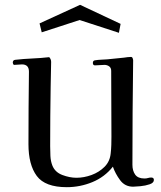

<svg xmlns="http://www.w3.org/2000/svg" viewBox="-20 -773 668 796"><path d="M618 -27Q618 -15 600.5 -9Q583 -3 562 -1Q541 1 532 1Q498 1 478 -26Q458 -53 448 -82Q414 -39 363 -18Q312 3 257 3Q167 3 132.5 -43.5Q98 -90 98 -175Q98 -250 98.5 -325.5Q99 -401 100 -476Q100 -506 71 -506Q63 -506 55 -505Q47 -504 39 -504Q36 -504 34.5 -507.5Q33 -511 33 -513Q33 -524 43 -525Q78 -529 113.5 -530.5Q149 -532 184 -536Q192 -528 192 -516Q192 -491 191 -465Q190 -439 190 -413Q189 -352 188.5 -290.5Q188 -229 188 -167Q188 -148 189 -126.5Q190 -105 197 -87Q208 -59 238.5 -47.5Q269 -36 297 -36Q328 -36 359.5 -47.5Q391 -59 413.5 -81.5Q436 -104 439 -138Q441 -155 441.5 -172.5Q442 -190 442 -207L441 -479Q441 -492 432.5 -498Q424 -504 413 -504Q403 -504 393.5 -503Q384 -502 374 -502Q365 -502 365 -512Q365 -522 374 -523Q386 -525 399 -525.5Q412 -526 425 -527L494 -534Q501 -535 508.5 -536Q516 -537 523 -537Q528 -537 530 -531.5Q532 -526 532 -523Q529 -306 529 -90Q529 -65 540.5 -49Q552 -33 579 -33Q587 -33 593.5 -35Q600 -37 607 -37Q618 -37 618 -27ZM480 -674 473 -637 310 -690 153 -639 144 -676 312 -753Z"/></svg>

Font: Kaisei Opti
Style: Regular
Weight: 400
Designer: Font-Kai, 金井和夫
Foundry: KAZUO KANAI
Version: Version 5.003